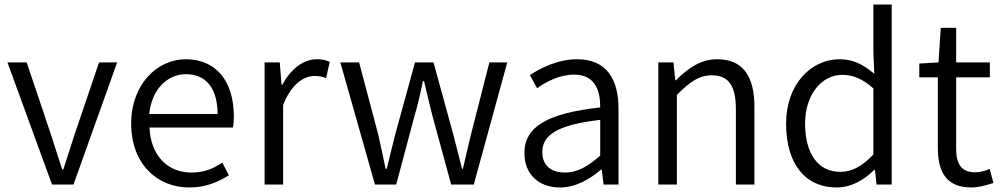

<svg xmlns="http://www.w3.org/2000/svg" viewBox="-20 -816 4427 849"><path d="M210 0H305L498 -540H418L311 -225C294 -173 276 -118 260 -67H255C238 -118 221 -173 204 -225L98 -540H13Z M817 13C891 13 946 -12 992 -41L963 -97C922 -69 880 -53 826 -53C718 -53 646 -132 641 -252H1010C1013 -266 1014 -283 1014 -301C1014 -457 936 -554 801 -554C677 -554 560 -445 560 -269C560 -92 674 13 817 13ZM640 -312C651 -423 722 -488 802 -488C890 -488 942 -427 942 -312Z M1150 0H1232V-352C1269 -446 1325 -480 1370 -480C1392 -480 1404 -477 1422 -471L1438 -542C1420 -551 1404 -554 1381 -554C1320 -554 1265 -509 1228 -441H1225L1217 -540H1150Z M1638 0H1732L1812 -300C1827 -352 1839 -402 1850 -457H1855C1869 -402 1879 -353 1893 -301L1975 0H2075L2223 -540H2144L2062 -219C2049 -168 2039 -120 2027 -70H2023C2010 -120 1998 -168 1985 -219L1897 -540H1815L1727 -219C1714 -168 1702 -120 1690 -70H1685C1675 -120 1664 -168 1653 -219L1568 -540H1485Z M2456 13C2524 13 2586 -22 2638 -66H2641L2649 0H2715V-335C2715 -465 2663 -554 2532 -554C2445 -554 2369 -514 2323 -484L2355 -426C2396 -455 2454 -486 2519 -486C2612 -486 2635 -414 2634 -341C2402 -315 2299 -257 2299 -139C2299 -41 2367 13 2456 13ZM2478 -53C2423 -53 2378 -79 2378 -144C2378 -218 2443 -264 2634 -286V-128C2579 -79 2532 -53 2478 -53Z M2891 0H2973V-396C3029 -453 3070 -483 3127 -483C3202 -483 3234 -437 3234 -333V0H3316V-343C3316 -481 3264 -554 3151 -554C3077 -554 3021 -513 2969 -461H2966L2958 -540H2891Z M3679 13C3746 13 3803 -22 3846 -65H3849L3856 0H3923V-796H3842V-585L3846 -490C3797 -530 3755 -554 3692 -554C3567 -554 3456 -444 3456 -269C3456 -89 3543 13 3679 13ZM3696 -56C3597 -56 3540 -137 3540 -270C3540 -396 3612 -485 3704 -485C3751 -485 3794 -468 3842 -425V-133C3794 -82 3748 -56 3696 -56Z M4276 13C4306 13 4342 3 4373 -7L4356 -69C4338 -61 4313 -54 4293 -54C4228 -54 4208 -94 4208 -160V-474H4357V-540H4208V-693H4140L4130 -540L4045 -535V-474H4127V-163C4127 -57 4163 13 4276 13Z"/></svg>

Font: Noto Sans KR DemiLight
Style: Regular
Weight: 350
Designer: Ryoko NISHIZUKA 西塚涼子 (kana, bopomofo & ideographs); Paul D. Hunt (Latin, Greek & Cyrillic); Sandoll Communications 산돌커뮤니
Foundry: Adobe
Version: Version 2.004;hotconv 1.0.118;makeotfexe 2.5.65603